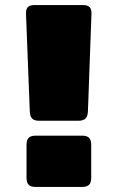

<svg xmlns="http://www.w3.org/2000/svg" viewBox="-20 -740 464 760"><path d="M290 -262H135Q116 -262 107.5 -270.5Q99 -279 98 -298L83 -684Q82 -703 90 -711.5Q98 -720 117 -720H308Q327 -720 335 -711.5Q343 -703 342 -684L328 -298Q327 -279 318 -270.5Q309 -262 290 -262ZM305 0H121Q102 0 93.5 -8.5Q85 -17 85 -36V-167Q85 -186 93.5 -194.5Q102 -203 121 -203H305Q324 -203 332.5 -194.5Q341 -186 341 -167V-36Q341 -17 332.5 -8.5Q324 0 305 0Z"/></svg>

Font: Bungee
Style: Regular
Weight: 400
Designer: David Jonathan Ross
Foundry: David Jonathan Ross
Version: Version 1.000;PS 1.0;hotconv 1.0.72;makeotf.lib2.5.5900